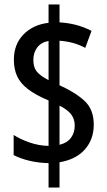

<svg xmlns="http://www.w3.org/2000/svg" viewBox="-20 -780 480 858"><path d="M197 -51Q152 -52 112 -61.5Q72 -71 41 -87V-177Q70 -158 111.5 -143.5Q153 -129 197 -128V-331Q138 -356 104.5 -382Q71 -408 56.5 -439.5Q42 -471 42 -513Q42 -582 85 -626Q128 -670 197 -678V-760H246V-680Q283 -678 318.5 -669Q354 -660 389 -642L361 -566Q333 -581 304.5 -588.5Q276 -596 246 -598V-399Q317 -367 358 -329Q399 -291 399 -223Q399 -157 359 -112Q319 -67 246 -55V58H197ZM197 -597Q164 -591 146.5 -568Q129 -545 129 -512Q129 -479 144.5 -460Q160 -441 197 -422ZM246 -133Q280 -141 297 -164Q314 -187 314 -219Q314 -249 297 -270Q280 -291 246 -308Z"/></svg>

Font: Noto Sans Sinhala ExtraCondensed Medium
Style: Regular
Weight: 500
Width: 2
Designer: Jelle Bosma - Monotype Design Team
Foundry: Monotype Imaging Inc.
Version: Version 2.006; ttfautohint (v1.8.4.7-5d5b)